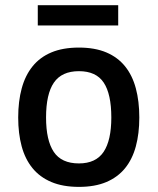

<svg xmlns="http://www.w3.org/2000/svg" viewBox="-20 -712 613 747"><path d="M522 -254.9Q522 -192.4 508.5 -142.6Q495.1 -92.8 466.6 -57.6Q438 -22.5 393.6 -3.7Q349.1 15.1 287.1 15.1Q224.6 15.1 179.7 -3.9Q134.8 -22.9 106.2 -58.1Q77.6 -93.3 64.2 -143.1Q50.8 -192.9 50.8 -254.9Q50.8 -317.9 64.5 -368.2Q78.1 -418.5 106.7 -453.9Q135.3 -489.3 179.9 -508.1Q224.6 -526.9 287.1 -526.9Q349.1 -526.9 393.6 -508.1Q438 -489.3 466.6 -453.9Q495.1 -418.5 508.5 -368.2Q522 -317.9 522 -254.9ZM413.1 -254.9Q413.1 -346.2 383.5 -390.6Q354 -435.1 287.1 -435.1Q220.2 -435.1 189.7 -390.6Q159.2 -346.2 159.2 -254.9Q159.2 -166 189.2 -121.1Q219.2 -76.2 287.1 -76.2Q353 -76.2 383.1 -121.1Q413.1 -166 413.1 -254.9ZM127 -612.8V-691.9H439.9V-612.8Z"/></svg>

Font: Clear Sans Medium
Style: Regular
Weight: 500
Foundry: Intel Corporation
Version: Version 1.00